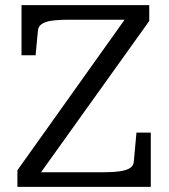

<svg xmlns="http://www.w3.org/2000/svg" viewBox="-20 -730 662 750"><path d="M253 -653Q221 -653 197.5 -651Q174 -649 159.5 -644Q145 -639 137 -631Q129 -623 128 -609L119 -514H64V-710H563V-648L113 -19L98 -57H378Q421 -57 448 -61Q475 -65 488.5 -74Q502 -83 503 -101L513 -212H569V0H48V-65L486 -680L506 -653Z"/></svg>

Font: Roboto Serif 28pt
Style: Regular
Weight: 400
Designer: Greg Gazdowicz
Foundry: Commercial Type
Version: Version 1.008